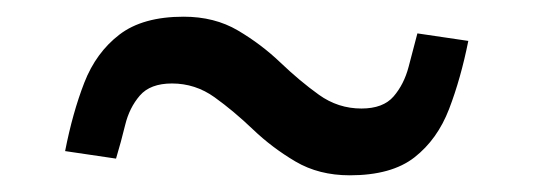

<svg xmlns="http://www.w3.org/2000/svg" viewBox="-20 -395 640 230"><path d="M399 -185Q362 -185 334 -201.5Q306 -218 283 -240Q260 -262 237 -278.5Q214 -295 186 -295Q160 -295 147.5 -280.5Q135 -266 130 -245.5Q125 -225 119 -205L58 -214Q67 -260 81 -296Q95 -332 123 -353.5Q151 -375 200 -375Q237 -375 265 -358.5Q293 -342 316 -320Q339 -298 362 -281.5Q385 -265 413 -265Q439 -265 451.5 -279.5Q464 -294 469.5 -315Q475 -336 480 -355L541 -346Q532 -301 518 -264.5Q504 -228 476.5 -206.5Q449 -185 399 -185Z"/></svg>

Font: Wittgenstein
Style: Italic
Weight: 400
Italic angle: -11°
Designer: Jörg Drees
Foundry: Jörg Drees
Version: Version 1.500